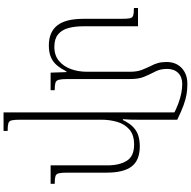

<svg xmlns="http://www.w3.org/2000/svg" viewBox="-17 -793 1075 1081"><g transform="rotate(90 520.5 -252.5)"><path d="M329 -654Q329 -688 344 -714Q359 -740 386.5 -755Q414 -770 453 -770Q482 -770 510 -765.5Q538 -761 572.5 -748.5Q607 -736 654 -713L636 -685Q596 -707 563 -719Q530 -731 503 -736Q476 -741 453 -741Q413 -741 390.5 -718Q368 -695 368 -656Q368 -642 370 -629Q372 -616 376 -605Q380 -594 386 -583Q401 -554 413 -524.5Q425 -495 425 -447V-95Q425 -62 429 -46.5Q433 -31 446.5 -27Q460 -23 488 -23V0H389L386 -89H382Q367 -59 348.5 -36.5Q330 -14 303 -2Q276 10 236 10Q161 10 123.5 -37Q86 -84 86 -184V-397Q86 -431 83 -446Q80 -461 67 -465Q54 -469 25 -469V-492H128V-184Q128 -137 138 -100Q148 -63 173.5 -42Q199 -21 244 -21Q292 -21 323 -47Q354 -73 369 -114.5Q384 -156 384 -205V-446Q384 -487 373.5 -513.5Q363 -540 351 -565Q341 -583 335 -604Q329 -625 329 -654ZM1015 -23V0H911V-320Q911 -387 885.5 -428.5Q860 -470 794 -470Q739 -470 708.5 -443Q678 -416 666 -374Q654 -332 654 -287V170Q654 204 657.5 219Q661 234 674.5 238Q688 242 717 242V265H613V-713H654V-489Q654 -468 653.5 -447.5Q653 -427 651 -407H656Q674 -445 696 -465.5Q718 -486 744.5 -494Q771 -502 804 -502Q882 -502 917 -456.5Q952 -411 952 -316V-95Q952 -62 955.5 -46.5Q959 -31 972.5 -27Q986 -23 1015 -23Z"/></g></svg>

Font: Noto Serif Armenian ExtraLight
Style: Regular
Weight: 250
Version: Version 2.007